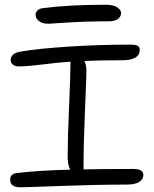

<svg xmlns="http://www.w3.org/2000/svg" viewBox="-20 -833 647 809"><path d="M183.1 -732.9Q158.7 -732.9 144.3 -744.1Q129.9 -755.4 129.9 -770Q129.9 -780.3 137.5 -788.6Q145 -796.9 162.1 -798.8Q269.5 -813 425.8 -813Q457.5 -813 473.9 -802Q490.2 -791 490.2 -778.8Q490.2 -762.2 476.6 -752.7Q462.9 -743.2 439 -743.2Q342.3 -743.2 263.9 -738Q185.5 -732.9 183.1 -732.9ZM65.9 -43.9Q22.9 -43.9 22.9 -75.2Q22.9 -101.6 51.8 -104Q146.5 -115.2 275.9 -118.2Q265.1 -138.7 265.1 -171.9Q265.1 -249 271 -383.1Q276.9 -517.1 276.9 -564V-573.2Q226.1 -569.8 160.4 -561.5Q94.7 -553.2 59.1 -553.2Q44.4 -553.2 34.7 -560.5Q24.9 -567.9 24.9 -581.1Q24.9 -591.8 33.9 -601.6Q43 -611.3 64 -615.2Q141.1 -628.4 270.3 -636.7Q399.4 -645 525.9 -645Q550.8 -645 559.8 -640.4Q568.8 -635.7 568.8 -623Q568.8 -579.1 494.1 -579.1Q400.4 -579.1 335.9 -576.2Q344.2 -557.1 344.2 -535.2Q344.2 -509.8 338.1 -369.6Q332 -229.5 332 -124V-119.1Q397 -121.1 538.1 -121.1Q564 -121.1 574 -114.5Q584 -107.9 584 -95.2Q584 -77.6 566.4 -66.4Q548.8 -55.2 513.2 -55.2Q394 -55.2 240 -49.6Q85.9 -43.9 65.9 -43.9Z"/></svg>

Font: Shantell Sans Irregular
Style: Regular
Weight: 300
Designer: Stephen Nixon, Anya Danilova, Shantell Martin
Foundry: Arrow Type
Version: Version 1.006;[9816181b4]